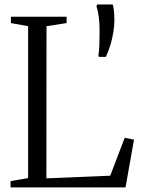

<svg xmlns="http://www.w3.org/2000/svg" viewBox="-20 -816 614 836"><path d="M26 0V-27.5L102.5 -40.5V-702L27.5 -715.5V-743H270V-715.5L182.5 -702L182 -39.5L460 -51L523 -216L563.5 -208L526.5 0ZM441 -568.5H411L408.5 -573Q412 -596 412.8 -624.8Q413.5 -653.5 413.5 -687.5Q413.5 -716.5 410 -743.2Q406.5 -770 400 -788L403 -796.5H471Q474.5 -785 476.2 -767.2Q478 -749.5 478 -726.5Q478 -703.5 473.5 -675.5Q469 -647.5 460.5 -619.5Q452 -591.5 441 -568.5Z"/></svg>

Font: Merriweather 96pt Light
Style: Regular
Weight: 300
Version: Version 2.100